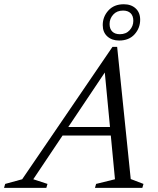

<svg xmlns="http://www.w3.org/2000/svg" viewBox="-86 -906 762 926"><path d="M183.5 -252.5 197.5 -293.5H511.5L497.5 -252.5ZM544.5 -42.5 606 -19 600.5 0H372L377.5 -19L468.5 -41.5L415.5 -597.5H447L74.5 -41.5L143 -19L137.5 0H-66.5L-61 -19L21 -41.5L456.5 -680H479ZM511 -885.5Q546.5 -885.5 568.2 -865.5Q590 -845.5 590 -811Q590 -770.5 563 -740.5Q536 -710.5 488.5 -710.5Q453.5 -710.5 431.5 -730.5Q409.5 -750.5 409.5 -785Q409.5 -825.5 436.8 -855.5Q464 -885.5 511 -885.5ZM492 -741Q522 -741 539.5 -760.5Q557 -780 557 -805.5Q557 -829.5 544 -842.2Q531 -855 507.5 -855Q477.5 -855 460 -835.5Q442.5 -816 442.5 -790.5Q442.5 -766.5 455.5 -753.8Q468.5 -741 492 -741Z"/></svg>

Font: Newsreader 16pt
Style: Italic
Weight: 400
Italic angle: -17°
Designer: Hugues Gentile
Foundry: Production Type
Version: Version 1.003